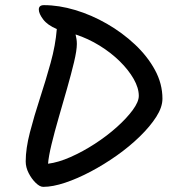

<svg xmlns="http://www.w3.org/2000/svg" viewBox="-20 -721 685 747"><path d="M148 6Q135 6 119 -9.5Q103 -25 91.5 -47.5Q80 -70 80 -93Q80 -143 96.5 -206.5Q113 -270 135.5 -339Q158 -408 177 -476.5Q196 -545 201 -608Q165 -623 148 -645.5Q131 -668 131 -684Q131 -701 151 -701Q209 -701 272.5 -682Q336 -663 396 -628.5Q456 -594 505 -548Q554 -502 583 -448.5Q612 -395 612 -337Q612 -304 588 -266.5Q564 -229 524 -190Q484 -151 434.5 -116Q385 -81 333 -53.5Q281 -26 233 -10Q185 6 148 6ZM167 -84Q207 -89 254.5 -110Q302 -131 349 -161.5Q396 -192 434.5 -226.5Q473 -261 496.5 -293Q520 -325 520 -348Q520 -379 500 -414Q480 -449 446 -482.5Q412 -516 367.5 -543.5Q323 -571 274 -587Q276 -578 277.5 -569.5Q279 -561 279 -550Q279 -525 268 -479Q257 -433 241 -377Q225 -321 208.5 -264Q192 -207 180.5 -159.5Q169 -112 167 -84Z"/></svg>

Font: Solitreo
Style: Regular
Weight: 400
Designer: Nathan Gross, Bryan Kirschen, Binghamton University
Foundry: Eli Heuer
Version: Version 1.100; ttfautohint (v1.8.4.7-5d5b)